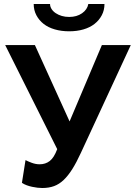

<svg xmlns="http://www.w3.org/2000/svg" viewBox="-20 -936 676 963"><path d="M192 7Q181 7 168 5.5Q155 4 141 1Q127 -2 113.5 -7Q100 -12 90 -19L108 -133Q119 -127 139 -119.5Q159 -112 179 -112Q208 -112 229.5 -128.5Q251 -145 267 -188L6 -710H155L329 -327L491 -710H636L386 -170Q364 -122 343 -88.5Q322 -55 299.5 -33.5Q277 -12 251 -2.5Q225 7 192 7ZM327 -779Q288 -779 255 -788.5Q222 -798 199 -816Q176 -834 162.5 -859.5Q149 -885 149 -916H231Q231 -903 238.5 -891Q246 -879 259.5 -870Q273 -861 290 -856Q307 -851 327 -851Q365 -851 391.5 -869.5Q418 -888 423 -916H504Q504 -885 490.5 -859.5Q477 -834 454 -816Q431 -798 398.5 -788.5Q366 -779 327 -779Z"/></svg>

Font: Oxford Sans
Style: Bold
Weight: 700
Designer: Matt McInerney, Pablo Impallari, Rodrigo Fuenzalida
Foundry: Matt McInerney, Pablo Impallari, Rodrigo Fuenzalida
Version: Version 3.000g; ttfautohint (v1.5) -l 8 -r 28 -G 28 -x 14 -D